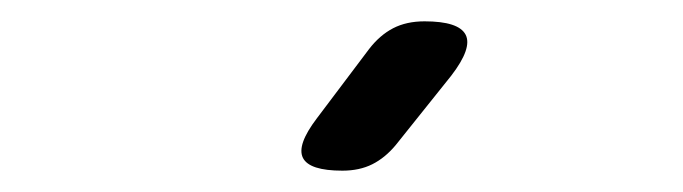

<svg xmlns="http://www.w3.org/2000/svg" viewBox="-20 -925 640 180"><path d="M301 -765Q270 -765 264 -777Q258 -789 277 -814L326 -879Q336 -892 348.5 -898.5Q361 -905 378 -905Q410 -905 416.5 -892.5Q423 -880 403 -854L351 -789Q341 -777 329 -771Q317 -765 301 -765Z"/></svg>

Font: Maple Mono
Style: Regular
Weight: 400
Monospace: yes
Designer: subframe7536
Version: Version 7.300